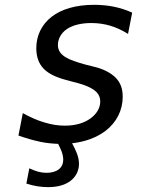

<svg xmlns="http://www.w3.org/2000/svg" viewBox="-20 -580 642 793"><path d="M256.3 -460C280.8 -476.6 316.9 -484.9 356.9 -484.9C384.3 -484.9 411.6 -481 436 -473.6C459 -466.8 485.8 -454.6 508.8 -439.9L525.9 -527.8C502 -538.6 477.1 -546.9 450.7 -552.2C424.3 -557.6 396.5 -560.1 368.7 -560.1C293 -560.1 233.9 -542 193.8 -511.2C151.4 -478.5 129.9 -432.1 129.9 -380.9C129.9 -346.2 139.6 -317.9 159.7 -296.9C179.7 -275.9 210 -261.2 252 -250L284.7 -241.2L298.3 -237.8C369.6 -218.3 394 -194.8 394 -160.6C394 -135.3 380.4 -109.9 353 -90.3C325.7 -70.8 290 -61 247.6 -61C219.2 -61 192.9 -65.4 163.6 -74.2C134.8 -82.5 105 -95.7 74.2 -112.8L56.2 -20C87.4 -9.3 118.2 0 147.5 5.9C168.5 10.3 193.8 13.2 220.2 14.2C226.6 27.3 232.4 39.6 234.4 45.4C238.3 55.7 241.2 68.8 241.2 79.6C241.2 95.2 235.4 109.4 223.1 119.1C210.9 128.9 192.4 133.8 172.4 133.8C161.1 133.8 149.9 132.3 138.7 129.4C129.4 127 114.3 121.6 101.1 115.2L88.9 178.2C104 183.1 119.6 187 134.8 189.5C149.9 191.9 165.5 192.9 178.7 192.9C218.8 192.9 250 183.6 272 166.5C294.9 148.4 306.2 123.5 306.2 96.7C306.2 83 303.2 68.4 297.9 54.2C293 42 286.6 27.8 277.8 11.7C331.1 5.9 379.4 -11.7 416.5 -40C461.9 -75.2 486.8 -125 486.8 -180.2C486.8 -214.4 477.5 -238.3 458.5 -258.3C437.5 -279.8 406.2 -294.9 373 -303.2L337.9 -312C334.5 -313 336.9 -312 327.1 -314.9C267.6 -332 219.2 -348.1 219.2 -394.5C219.2 -417 230.5 -442.4 256.3 -460Z"/></svg>

Font: Hack
Style: Oblique
Weight: 400
Italic angle: -12°
Monospace: yes
Designer: Christopher Simpkins
Foundry: Christopher Simpkins
Version: Version 2.010